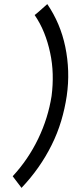

<svg xmlns="http://www.w3.org/2000/svg" viewBox="-20 -819 353 938"><path d="M211 -799Q188 -778 175 -767Q162 -756 157 -751.5Q152 -747 150.5 -746.5Q149 -746 149 -746Q177 -705 195.5 -659Q214 -613 225 -561Q236 -510 237.5 -457Q239 -404 232 -350Q215 -242 167 -142Q118 -40 42 42Q58 63 67 75Q76 87 80 92Q84 97 84.5 98Q85 99 85 99Q176 3 232 -110Q261 -168 279 -228.5Q297 -289 306 -350Q315 -412 313 -472Q311 -532 299 -590Q287 -648 265 -700Q243 -752 211 -799Z"/></svg>

Font: Unageo
Style: Regular-Italic
Weight: 400
Designer: Richard Sepsi
Foundry: Richard Sepsi
Version: Version 2.000